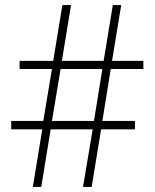

<svg xmlns="http://www.w3.org/2000/svg" viewBox="-20 -734 607 754"><path d="M415 -463 382 -259H510V-226H377L340 0H306L344 -226H179L142 0H109L146 -226H24V-259H150L184 -463H57V-495H189L225 -714H259L223 -495H387L423 -714H456L420 -495H543V-463ZM184 -259H349L382 -463H218Z"/></svg>

Font: Noto Sans Hebrew SemiCondensed ExtraLight
Style: Regular
Weight: 200
Width: 4
Designer: Monotype Design Team
Foundry: Monotype Imaging Inc.
Version: Version 2.004; ttfautohint (v1.8.4.7-5d5b)